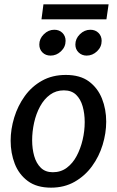

<svg xmlns="http://www.w3.org/2000/svg" viewBox="-20 -851 538 884"><path d="M215 13Q149 13 108 -17.5Q67 -48 48 -97Q29 -146 29 -203Q29 -256 45.5 -310Q62 -364 94 -408.5Q126 -453 173.5 -479.5Q221 -506 283 -506Q349 -506 389.5 -476Q430 -446 449.5 -397Q469 -348 469 -291Q469 -238 452.5 -184Q436 -130 403.5 -85.5Q371 -41 323.5 -14Q276 13 215 13ZM223 -58Q260 -58 287.5 -78.5Q315 -99 333 -133Q351 -167 360.5 -207.5Q370 -248 370 -289Q370 -328 360.5 -361.5Q351 -395 330 -415Q309 -435 274 -435Q238 -435 210.5 -415Q183 -395 164.5 -361Q146 -327 137 -286Q128 -245 128 -205Q128 -166 137.5 -132.5Q147 -99 168 -78.5Q189 -58 223 -58ZM180 -831H480L470 -762H171ZM282 -663Q282 -635 261 -615Q240 -595 213 -595Q190 -595 175.5 -609.5Q161 -624 161 -646Q161 -673 182 -693.5Q203 -714 230 -714Q253 -714 267.5 -699.5Q282 -685 282 -663ZM448 -663Q448 -635 427 -615Q406 -595 379 -595Q357 -595 342 -609.5Q327 -624 327 -646Q327 -673 348 -693.5Q369 -714 396 -714Q419 -714 433.5 -699.5Q448 -685 448 -663Z"/></svg>

Font: Rosario SemiBold
Style: Italic
Weight: 600
Italic angle: -8.05°
Designer: Hector Gatti
Foundry: Omnibus Type
Version: Version 1.101; ttfautohint (v1.8.1.43-b0c9)